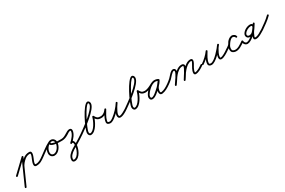

<svg xmlns="http://www.w3.org/2000/svg" viewBox="121 -1962 5454 3674"><g transform="rotate(-30 2848.5 -125.5)"><path d="M-12.7 12.1C-6 19.1 5.1 19.3 12.1 12.7C55.1 -28.4 98.1 -69.5 141.1 -110.5C190.4 -157.6 239.8 -204.7 289.1 -251.8C296.1 -258.5 296.3 -269.6 289.7 -276.6C283 -283.6 271.9 -283.8 264.9 -277.1C215.6 -230 166.2 -182.9 116.9 -135.8C73.9 -94.8 30.9 -53.7 -12.1 -12.7C-19.1 -6 -19.3 5.1 -12.7 12.1ZM261 -271.6C261 -271.6 261 -271.6 261 -271.6C181.7 -94.1 102.4 83.4 23 260.9C19.1 269.7 23 280 31.9 284C40.7 287.9 51 284 55 275.1C134.3 97.6 213.6 -79.8 293 -257.3C296.9 -266.2 293 -276.5 284.1 -280.5C275.3 -284.4 265 -280.4 261 -271.6ZM209.3 -70.7C209.3 -70.7 209.3 -70.7 209.3 -70.7C230.3 -125 273.1 -172.4 318 -208.5C349.9 -234.2 388.1 -247 429 -247C461.3 -247 417.9 -155.6 412.7 -142.7C396.7 -102.5 340.3 17.5 427 17.5C508.9 17.5 556.5 -18.5 619.1 -62.7C627 -68.3 628.9 -79.2 623.3 -87.1C617.7 -95 606.8 -96.9 598.9 -91.3C598.9 -91.3 598.9 -91.3 598.9 -91.3C542.7 -51.6 500.7 -17.5 427 -17.5C392.5 -17.5 439.5 -115.3 445.3 -129.7C460.9 -169 512.4 -282 429 -282C380.1 -282 334.2 -266.5 296 -235.8C246.3 -195.8 199.9 -143.4 176.7 -83.3C173.2 -74.3 177.7 -64.1 186.7 -60.7C195.7 -57.2 205.9 -61.7 209.3 -70.7Z M594.6 -67C600.1 -59.1 611 -57.1 619 -62.6C701.4 -119.6 781.1 -189.8 871.1 -233.7C881.4 -238.8 882.9 -249.1 879.2 -257C875.4 -264.8 866.5 -270.2 856 -265.3C782.2 -231.2 731.2 -152.5 731.2 -71.2C731.2 -18.8 770.3 22.2 823.2 22.2C919.4 22.2 995.1 -95.1 995.1 -182.5C995.1 -230.5 957.9 -277.5 908 -277.5C882.3 -277.5 852.1 -271.2 842.5 -243.8C842.5 -243.8 842.5 -243.8 842.5 -243.8C842.5 -243.9 842.5 -243.9 842.5 -243.9C808.9 -149.7 1044.7 -153.6 1090 -153.5C1099.6 -153.5 1107.5 -161.3 1107.5 -171C1107.5 -180.6 1099.7 -188.5 1090 -188.5C1029.8 -188.6 948.6 -186.4 892.6 -211.6C884.5 -215.3 871.6 -221.3 875.5 -232.1C875.5 -232.1 875.5 -232.1 875.5 -232.2C875.5 -232.2 875.5 -232.2 875.5 -232.2C879 -242.1 899.6 -242.5 908 -242.5C938.4 -242.5 960.1 -211.2 960.1 -182.5C960.1 -114.8 899.4 -12.8 823.2 -12.8C789.6 -12.8 766.2 -38 766.2 -71.2C766.2 -138.9 809.3 -205.1 870.7 -233.6C881.2 -238.5 882.6 -248.9 878.9 -256.8C875.1 -264.8 866.1 -270.3 855.7 -265.2C764.1 -220.4 683 -149.5 599 -91.4C591.1 -85.9 589.1 -75 594.6 -67Z M1072.5 -171C1072.5 -161.3 1080.4 -153.5 1090 -153.5C1141.8 -153.6 1188.1 -174.3 1231.7 -200.4C1252.8 -213 1288.5 -241.7 1314.3 -241.7C1322.8 -241.7 1326.3 -239.2 1326.3 -230.5C1326.3 -164.6 1249.2 -80.8 1203.5 -41.2C1196.2 -34.9 1195.4 -23.8 1201.8 -16.5C1208.1 -9.2 1219.2 -8.4 1226.5 -14.8C1280.8 -61.9 1361.3 -152.7 1361.3 -230.5C1361.3 -258.5 1342 -276.7 1314.3 -276.7C1245.6 -276.7 1182.6 -188.6 1090 -188.5C1080.3 -188.5 1072.5 -180.6 1072.5 -171ZM1225.1 -13.7C1225.1 -13.7 1225.1 -13.7 1225.1 -13.7C1228.7 -16.3 1236.8 -21.6 1241.7 -19.4C1257.8 -12.1 1257.8 22.2 1257.8 36.3C1257.8 111.9 1197.2 273.7 1105.7 273.7C1095.5 273.7 1091 270.6 1091 260.1C1091 228.1 1103.3 200.9 1124.1 177.1C1168.5 126.1 1237 90.8 1294.3 56.6C1358 18.5 1421.2 -20.1 1482 -62.7C1490 -68.2 1491.9 -79.1 1486.3 -87C1480.8 -95 1469.9 -96.9 1462 -91.3C1462 -91.3 1462 -91.3 1462 -91.3C1401.8 -49.2 1339.3 -11.1 1276.4 26.5C1215.6 62.8 1144.8 100 1097.7 154.1C1071.4 184.3 1056 219.6 1056 260.1C1056 290 1076.3 308.7 1105.7 308.7C1219.7 308.7 1292.8 133 1292.8 36.3C1292.8 5 1288.7 -36.6 1256.1 -51.3C1238.5 -59.3 1219.9 -52.8 1204.9 -42.3C1197 -36.7 1195.1 -25.8 1200.7 -17.9C1206.3 -10 1217.2 -8.1 1225.1 -13.7Z M1457.6 -67C1463.2 -59.1 1474.1 -57.1 1482 -62.6C1586.1 -135.1 1923.5 -370.5 1923.5 -498.6C1923.5 -528.2 1908.6 -559.8 1874.9 -559.8C1783.8 -559.8 1571.4 -129 1571.4 -39.6C1571.4 -8.1 1587.7 28.8 1624.2 28.8C1736.1 28.8 1828.5 -162.6 1849 -251C1850.7 -258.3 1840.8 -260.3 1831.4 -258.9C1822 -257.6 1813.1 -252.8 1816.8 -246.3C1851.8 -184.8 1879.2 -153.5 1958 -153.5C1967.7 -153.5 1975.5 -161.3 1975.5 -171C1975.5 -180.7 1967.7 -188.5 1958 -188.5C1891.8 -188.5 1875.7 -213.6 1847.2 -263.7C1843.5 -270.1 1836.3 -272.5 1829.6 -271.6C1822.9 -270.6 1816.6 -266.2 1815 -259C1798.7 -189.2 1715.1 -6.2 1624.2 -6.2C1610 -6.2 1606.4 -29.2 1606.4 -39.6C1606.4 -110.6 1812.9 -524.8 1874.9 -524.8C1886.7 -524.8 1888.5 -507.1 1888.5 -498.6C1888.5 -392.2 1552.4 -154.3 1462 -91.4C1454.1 -85.8 1452.1 -74.9 1457.6 -67Z M1930.5 -171.3C1930.3 -161.7 1938 -153.7 1947.7 -153.5C1961 -153.2 1974 -153.3 1987.2 -155.8C2043.9 -166.4 2087.2 -204.2 2118.6 -251.3C2124.8 -260.6 2120 -270.1 2112.4 -274.7C2104.7 -279.4 2094.1 -279.3 2088.7 -269.5C2058 -214.3 1934.6 -31.4 2011.1 7.6C2068.9 37 2118.8 5.5 2164.6 -29C2237.5 -84.2 2321.9 -173.9 2369 -252C2374.8 -261.6 2370.7 -271 2363.5 -275.7C2356.3 -280.3 2346.1 -280.3 2339.6 -271C2325.4 -250.5 2310.2 -230.3 2297.8 -208.7C2297.8 -208.7 2297.7 -208.5 2297.7 -208.4C2297.6 -208.3 2297.5 -208.1 2297.5 -208.1C2269.6 -154.9 2207.5 -63.6 2237.4 -5C2274.4 67.2 2425.6 -35.7 2464 -62.7C2472 -68.2 2473.9 -79.1 2468.3 -87C2462.8 -95 2451.9 -96.9 2444 -91.3C2426.8 -79.3 2285.5 12.1 2268.6 -21C2247.6 -62.1 2307.3 -151.5 2328.5 -191.9C2328.5 -191.9 2328.4 -191.7 2328.3 -191.6C2328.3 -191.5 2328.2 -191.3 2328.2 -191.3C2340 -212 2354.7 -231.4 2368.4 -251C2374.8 -260.3 2370.4 -269.9 2362.9 -274.7C2355.4 -279.6 2344.8 -279.7 2339 -270C2294.2 -195.8 2212.8 -109.5 2143.4 -57C2109.7 -31.4 2070.4 -1.4 2026.9 -23.6C2016.9 -28.7 2021 -48.7 2022.9 -56.9C2038.1 -126 2084.8 -190.5 2119.3 -252.5C2124.7 -262.3 2120.4 -271.5 2113.1 -275.9C2105.8 -280.4 2095.6 -280 2089.4 -270.7C2063.4 -231.6 2028 -199.1 1980.8 -190.2C1969.9 -188.2 1959.3 -188.3 1948.3 -188.5C1938.7 -188.7 1930.7 -181 1930.5 -171.3Z M2439.6 -67C2445.2 -59.1 2456.1 -57.1 2464 -62.6C2568.1 -135.1 2905.5 -370.5 2905.5 -498.6C2905.5 -528.2 2890.6 -559.8 2856.9 -559.8C2765.8 -559.8 2553.4 -129 2553.4 -39.6C2553.4 -8.1 2569.7 28.8 2606.2 28.8C2718.1 28.8 2810.5 -162.6 2831 -251C2832.7 -258.3 2822.8 -260.3 2813.4 -258.9C2804 -257.6 2795.1 -252.8 2798.8 -246.3C2833.8 -184.8 2861.2 -153.5 2940 -153.5C2949.7 -153.5 2957.5 -161.3 2957.5 -171C2957.5 -180.7 2949.7 -188.5 2940 -188.5C2873.8 -188.5 2857.7 -213.6 2829.2 -263.7C2825.5 -270.1 2818.3 -272.5 2811.6 -271.6C2804.9 -270.6 2798.6 -266.2 2797 -259C2780.7 -189.2 2697.1 -6.2 2606.2 -6.2C2592 -6.2 2588.4 -29.2 2588.4 -39.6C2588.4 -110.6 2794.9 -524.8 2856.9 -524.8C2868.7 -524.8 2870.5 -507.1 2870.5 -498.6C2870.5 -392.2 2534.4 -154.3 2444 -91.4C2436.1 -85.8 2434.1 -74.9 2439.6 -67Z M2928 -153.5C2928 -153.5 2928 -153.5 2928 -153.5C2930.3 -153.5 2932.7 -153.5 2935 -153.5C2938 -153.5 2941 -153.5 2944 -153.5C2944 -153.5 2944.4 -153.5 2944.7 -153.5C2945.1 -153.5 2945.4 -153.6 2945.5 -153.6C3008.5 -158.8 3066.8 -189.8 3121.4 -219.6C3121.4 -219.6 3121.1 -219.5 3120.9 -219.4C3120.6 -219.2 3120.3 -219.1 3120.3 -219.1C3150.7 -233.2 3176.1 -245.6 3211.1 -239.7C3211.1 -239.7 3211.1 -239.7 3211 -239.8C3211 -239.8 3211 -239.8 3211 -239.8C3227.9 -236.8 3243.1 -231.9 3258 -223C3268 -217 3277.4 -221.5 3282 -228.9C3286.5 -236.4 3286 -246.9 3276.1 -252.9C3261.2 -262.1 3247.2 -268.1 3229.9 -272.1C3229.9 -272.1 3229.9 -272.1 3229.9 -272.1C3229.8 -272.1 3229.8 -272.1 3229.8 -272.1C3204.2 -277.8 3178.2 -277.2 3153 -269.8C3153 -269.8 3153.2 -269.8 3153.4 -269.9C3153.6 -269.9 3153.8 -270 3153.8 -270C3139.3 -266.4 3125.5 -260.3 3112.2 -253.7C3112.2 -253.7 3112.1 -253.6 3112 -253.6C3111.9 -253.5 3111.8 -253.5 3111.8 -253.5C3061.1 -226.7 3017.8 -186.8 2980.7 -143.4C2980.7 -143.4 2980.5 -143.1 2980.2 -142.8C2980 -142.5 2979.8 -142.2 2979.8 -142.2C2955 -107.6 2926.2 -72.6 2931.6 -26.9C2942 60.4 3041.2 17.6 3082.8 -15.3C3150.2 -68.4 3244.9 -150.6 3283.7 -228.2C3288.6 -238 3284 -246.9 3276.7 -251.1C3269.5 -255.3 3259.4 -254.8 3253.4 -245.6C3247.5 -236.7 3241.4 -228 3235 -219.5C3214.4 -192.1 3194.8 -163.5 3172.6 -137.3C3172.6 -137.3 3172.5 -137.1 3172.4 -137C3172.2 -136.8 3172.1 -136.6 3172.1 -136.6C3139.4 -93.6 3116.1 38.6 3205.6 25.3C3205.6 25.3 3205.6 25.3 3205.6 25.3C3205.6 25.3 3205.6 25.3 3205.6 25.3C3275.2 14.8 3336.4 -23 3393 -62.7C3401 -68.2 3402.9 -79.1 3397.3 -87C3391.8 -95 3380.9 -96.9 3373 -91.3C3373 -91.3 3373 -91.3 3373 -91.3C3321 -54.9 3264.3 -18.9 3200.4 -9.3C3200.4 -9.3 3200.4 -9.3 3200.4 -9.3C3200.4 -9.3 3200.4 -9.3 3200.4 -9.3C3155.6 -2.7 3186.7 -98.1 3199.9 -115.4C3199.9 -115.4 3199.8 -115.2 3199.6 -115C3199.5 -114.9 3199.4 -114.7 3199.4 -114.7C3221.9 -141.4 3242 -170.5 3263 -198.5C3269.8 -207.6 3276.3 -216.9 3282.6 -226.4C3288.6 -235.5 3283.5 -244.8 3275.7 -249.3C3267.8 -253.8 3257.3 -253.6 3252.3 -243.8C3216.1 -171.2 3124.2 -92.5 3061.2 -42.7C3044.3 -29.4 2972.2 18.1 2966.4 -31.1C2962.3 -65.7 2989.4 -95.5 3008.2 -121.8C3008.2 -121.8 3008 -121.5 3007.8 -121.2C3007.5 -120.9 3007.3 -120.6 3007.3 -120.6C3041.5 -160.6 3081.3 -197.8 3128.2 -222.5C3128.2 -222.5 3128.1 -222.5 3128 -222.4C3127.9 -222.4 3127.8 -222.3 3127.8 -222.3C3138.9 -227.9 3150.2 -233 3162.2 -236C3162.2 -236 3162.4 -236.1 3162.6 -236.1C3162.8 -236.2 3163 -236.2 3163 -236.2C3182.5 -242 3202.4 -242.3 3222.2 -237.9C3222.2 -237.9 3222.2 -237.9 3222.1 -237.9C3222.1 -237.9 3222.1 -237.9 3222.1 -237.9C3235.7 -234.8 3246.2 -230.2 3257.9 -223.1C3267.8 -217 3277.3 -221.5 3281.8 -229C3286.4 -236.5 3286 -247 3276 -253C3257.5 -264.1 3238.2 -270.5 3217 -274.2C3217 -274.2 3217 -274.2 3217 -274.2C3216.9 -274.3 3216.9 -274.3 3216.9 -274.3C3174.3 -281.4 3142.8 -268.1 3105.7 -250.9C3105.6 -250.9 3105.4 -250.8 3105.1 -250.6C3104.9 -250.5 3104.6 -250.4 3104.6 -250.4C3054.6 -223.1 3000.3 -193.3 2942.5 -188.4C2942.5 -188.4 2942.9 -188.5 2943.3 -188.5C2943.6 -188.5 2944 -188.5 2944 -188.5C2941 -188.5 2938 -188.5 2935 -188.5C2932.7 -188.5 2930.3 -188.5 2928 -188.5C2918.3 -188.5 2910.5 -180.7 2910.5 -171C2910.5 -161.3 2918.3 -153.5 2928 -153.5Z M3368.6 -67C3374.2 -59.1 3385.1 -57.1 3393 -62.6C3421.9 -82.8 3449.5 -104.6 3475.5 -128.4C3500.8 -151.5 3569.3 -243.1 3604.6 -243.1C3616.6 -243.1 3619.7 -235 3619.7 -224C3619.7 -178.5 3518.4 -39.3 3489.6 2C3484.1 9.9 3486.1 20.8 3494 26.4C3501.9 31.9 3512.8 29.9 3518.4 22C3518.4 22 3518.4 22 3518.4 22C3553.3 -28.2 3654.7 -165.5 3654.7 -224C3654.7 -254.3 3636.4 -278.1 3604.6 -278.1C3550.4 -278.1 3495.2 -194.7 3458.9 -160.7C3432 -135.5 3403.2 -112.4 3373 -91.4C3365.1 -85.8 3363.1 -74.9 3368.6 -67ZM3518.4 22C3518.4 22 3518.4 22 3518.4 22C3581.3 -68.3 3668.9 -237.1 3792.1 -237.1C3800.4 -237.1 3811.3 -235.4 3811.3 -225.1C3811.3 -189.2 3709.7 -34.5 3684.3 4.4C3679.1 12.5 3681.3 23.4 3689.4 28.7C3697.5 33.9 3708.4 31.7 3713.7 23.6C3746.9 -27.3 3846.3 -170.2 3846.3 -225.1C3846.3 -255.9 3820.4 -272.1 3792.1 -272.1C3651.3 -272.1 3560.7 -100 3489.6 2C3484.1 9.9 3486.1 20.8 3494 26.4C3501.9 31.9 3512.8 29.9 3518.4 22ZM3689.7 29.6C3698 34.5 3708.7 31.8 3713.7 23.5C3765.1 -62.7 3868.2 -236.3 3983.6 -240.4C4009.4 -241.3 3988.9 -207.7 3982.8 -196.3C3954.1 -142.9 3907.4 -77.3 3907.4 -16.1C3907.4 5.1 3919.2 22.5 3942 22.5C4009.5 22.5 4079.6 -25.9 4132.9 -62.6C4140.9 -68.1 4142.9 -79 4137.4 -86.9C4131.9 -94.9 4121 -96.9 4113.1 -91.4C4066.8 -59.6 4001 -12.5 3942 -12.5C3941.9 -12.5 3942.4 -13.8 3942.4 -16.1C3942.4 -69.7 3988.2 -132.3 4013.6 -179.7C4033.8 -217.2 4044.9 -277.6 3982.4 -275.4C3850.4 -270.7 3743 -94 3683.6 5.6C3678.7 13.9 3681.4 24.6 3689.7 29.6Z M4161.9 -62.6C4161.9 -62.6 4161.9 -62.6 4161.9 -62.6C4234.6 -112.5 4303 -174.8 4354.3 -246.9C4360.7 -255.9 4356.1 -265.4 4348.5 -270.2C4340.9 -275.1 4330.3 -275.3 4324.8 -265.7C4285.4 -196.5 4225.4 -112.9 4225.4 -31.7C4225.4 7.3 4260.5 22.4 4294.2 22.4C4394.2 22.4 4550.9 -166.3 4605.3 -242.9C4611.8 -252.1 4608.4 -261.8 4601.5 -267C4594.7 -272.1 4584.4 -272.8 4577.3 -263.9C4562.4 -245.2 4545.7 -226.5 4533.8 -205.7C4533.8 -205.7 4533.7 -205.6 4533.7 -205.5C4533.6 -205.4 4533.6 -205.2 4533.6 -205.2C4504.8 -151.4 4467.5 -93.1 4467.5 -30.3C4467.5 -20.6 4469 -10.7 4473.4 -2C4473.4 -2 4473.5 -1.9 4473.6 -1.8C4473.6 -1.6 4473.7 -1.5 4473.7 -1.5C4482.9 15.1 4494.6 20.2 4514.4 20.2C4565.9 20.2 4649.4 -34.2 4690 -62.7C4698 -68.2 4699.9 -79.1 4694.3 -87C4688.8 -95 4677.9 -96.9 4670 -91.3C4670 -91.3 4670 -91.3 4670 -91.3C4636.4 -67.9 4556.6 -14.7 4514.4 -14.7C4503 -14.7 4507.3 -13 4504.3 -18.5C4504.3 -18.5 4504.4 -18.4 4504.4 -18.2C4504.5 -18.1 4504.6 -18 4504.6 -18C4502.7 -21.6 4502.5 -26.3 4502.5 -30.3C4502.5 -86.2 4538.7 -140.6 4564.4 -188.8C4564.4 -188.8 4564.4 -188.6 4564.3 -188.5C4564.3 -188.4 4564.2 -188.3 4564.2 -188.3C4575.2 -207.5 4590.9 -224.8 4604.7 -242.1C4611.8 -251 4608.1 -260.9 4600.9 -266.2C4593.8 -271.6 4583.3 -272.4 4576.7 -263.1C4531 -198.9 4376.9 -12.6 4294.2 -12.6C4281.3 -12.6 4260.4 -14.7 4260.4 -31.7C4260.4 -105.1 4319.3 -185.3 4355.2 -248.3C4360.7 -258 4356.5 -267.2 4349.4 -271.7C4342.3 -276.3 4332.2 -276.2 4325.7 -267.1C4276.8 -198.4 4211.4 -139.1 4142.1 -91.4C4134.1 -85.9 4132.1 -75 4137.6 -67.1C4143.1 -59.1 4154 -57.1 4161.9 -62.6Z M4688.6 -62.3C4688.6 -62.3 4688.6 -62.3 4688.6 -62.3C4717.8 -81.4 4783 -119.3 4797 -150.9C4813.9 -189.1 4863 -243.2 4909.3 -238.6C4909.3 -238.6 4908.5 -238.7 4907.8 -238.9C4907 -239 4906.3 -239.2 4906.3 -239.1C4929.1 -232.8 4944.4 -230.7 4952.2 -204.1C4955.4 -193.2 4965.6 -190.6 4974.1 -193.4C4982.6 -196.2 4989.3 -204.3 4985.5 -215C4981.7 -225.2 4977.4 -233.5 4970 -241.7C4970 -241.7 4969.8 -241.9 4969.7 -242C4969.5 -242.2 4969.4 -242.4 4969.4 -242.4C4963.9 -247.9 4958.2 -253.2 4951.7 -257.6C4951.7 -257.6 4951.9 -257.5 4952 -257.4C4952.1 -257.3 4952.3 -257.2 4952.3 -257.2C4868.1 -318.4 4785.4 -200.3 4749.8 -138.8C4749.8 -138.8 4749.8 -138.6 4749.7 -138.5C4749.7 -138.4 4749.6 -138.3 4749.6 -138.3C4732.5 -106.9 4725.5 -65.6 4732.9 -30.4C4740.4 5.4 4775.9 22.8 4808.7 29.2C4808.7 29.2 4808.7 29.2 4808.8 29.2C4808.9 29.2 4808.9 29.2 4808.9 29.2C4890.1 43.7 4972.8 -18.9 5035.1 -62.7C5043 -68.2 5044.9 -79.2 5039.3 -87.1C5033.8 -95 5022.8 -96.9 5014.9 -91.3C5014.9 -91.3 5014.9 -91.3 5014.9 -91.3C4962.6 -54.6 4884.3 7.1 4815.1 -5.2C4815.1 -5.2 4815.1 -5.2 4815.2 -5.2C4815.3 -5.2 4815.3 -5.2 4815.3 -5.2C4797.7 -8.6 4771.4 -17.3 4767.1 -37.6C4761.4 -64.7 4767.2 -97.4 4780.4 -121.7C4780.4 -121.7 4780.3 -121.6 4780.3 -121.5C4780.2 -121.3 4780.2 -121.2 4780.2 -121.2C4802.5 -159.9 4871.8 -272.4 4931.7 -228.8C4931.7 -228.8 4931.9 -228.7 4932 -228.6C4932.1 -228.5 4932.3 -228.4 4932.3 -228.4C4936.9 -225.4 4940.8 -221.5 4944.6 -217.6C4944.6 -217.6 4944.5 -217.8 4944.3 -218C4944.1 -218.1 4944 -218.3 4944 -218.3C4948.4 -213.4 4950.4 -209 4952.5 -203C4956.4 -192.4 4966.3 -189.7 4974.4 -192.4C4982.6 -195 4989 -203.1 4985.8 -213.9C4974.3 -253.1 4950.9 -263 4915.7 -272.9C4915.7 -272.9 4914.9 -273 4914.2 -273.1C4913.5 -273.3 4912.8 -273.4 4912.7 -273.4C4850.3 -279.7 4788.4 -217.9 4765 -165.1C4755.6 -143.9 4691.2 -105.8 4669.4 -91.7C4661.3 -86.4 4659.1 -75.5 4664.3 -67.4C4669.6 -59.3 4680.5 -57.1 4688.6 -62.3Z M5025 -94.5C5015.3 -94.5 5007.5 -86.7 5007.5 -77C5007.5 -29.4 5043.5 18.9 5094 17.5C5181.1 15.1 5311.6 -117.9 5354.3 -189C5380.2 -232.2 5368.1 -282.7 5310.7 -282.7C5246.5 -282.7 5172.2 -243.6 5137.4 -189.5C5102 -134.5 5134.1 -72.5 5200.1 -72.5C5301.4 -72.5 5350.4 -181.5 5399.7 -254.1C5406.2 -263.7 5402.1 -273.4 5394.8 -278.2C5387.5 -283.1 5376.9 -283.2 5370.6 -273.5C5338.9 -225.4 5151.2 17.5 5279 17.5C5346 17.5 5410.1 -28.8 5465.9 -61.9C5474.2 -66.9 5477 -77.6 5472.1 -85.9C5467.1 -94.2 5456.4 -97 5448.1 -92.1C5398.4 -62.6 5338.1 -17.5 5279 -17.5C5261.7 -17.5 5270.3 -35.3 5274.1 -46.4C5299.8 -121.1 5356.2 -188 5399.8 -254.3C5406.2 -263.9 5402.2 -273.6 5394.9 -278.4C5387.7 -283.3 5377.2 -283.3 5370.7 -273.7C5329.5 -213.1 5283.3 -107.5 5200.1 -107.5C5161.6 -107.5 5146.4 -138.8 5166.8 -170.5C5195.2 -214.7 5258.3 -247.7 5310.7 -247.7C5339.6 -247.7 5336.1 -226.7 5324.3 -207C5288.5 -147.4 5166 -19.5 5093 -17.5C5062.6 -16.7 5042.5 -49.3 5042.5 -77C5042.5 -86.7 5034.7 -94.5 5025 -94.5Z M5442.7 -65.5C5448.3 -57.6 5459.3 -55.8 5467.1 -61.4C5550.2 -120.4 5638.9 -179 5710.5 -251.7C5717.3 -258.6 5717.2 -269.7 5710.3 -276.5C5703.4 -283.3 5692.3 -283.2 5685.5 -276.3C5615.4 -205 5528.2 -147.7 5446.9 -89.9C5439 -84.3 5437.1 -73.4 5442.7 -65.5Z"/></g></svg>

Font: FRB American Cursive Guidelines
Style: Italic
Weight: 400
Italic angle: -25°
Version: Version 2.0;Modular Font Editor K font №1